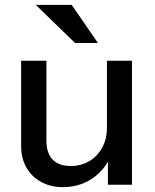

<svg xmlns="http://www.w3.org/2000/svg" viewBox="-20 -760 636 790"><path d="M239 10Q188 10 149 -11.5Q110 -33 88.5 -71Q67 -109 67 -158V-510H171V-182Q171 -129 197 -103Q223 -77 271 -77Q314 -77 347.5 -97Q381 -117 400.5 -152.5Q420 -188 420 -235L433 -113Q408 -57 356.5 -23.5Q305 10 239 10ZM424 0V-120H420V-510H523V0ZM289 -583 127 -740H275L383 -583Z"/></svg>

Font: Instrument Sans Medium
Style: Regular
Weight: 500
Designer: Rodrigo Fuenzalida
Foundry: fragTYPE
Version: Version 1.000;gftools[0.9.28]